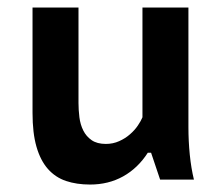

<svg xmlns="http://www.w3.org/2000/svg" viewBox="-20 -477 596 510"><path d="M188.5 -457V-203.6Q188.5 -185.1 190.9 -165.5Q193.4 -146 201.2 -130.4Q209 -114.7 223.4 -104.7Q237.8 -94.7 261.2 -94.7Q280.3 -94.7 296.6 -102.1Q313 -109.4 325.4 -120.4Q337.9 -131.3 346.2 -143.6Q354.5 -155.8 358.4 -165.5V-457H480.5V-139.2Q480.5 -102.5 484.1 -66.2Q487.8 -29.8 495.1 0H405.3L381.3 -71.3H372.6Q346.2 -30.3 307.1 -8.5Q268.1 13.2 219.2 13.2Q183.6 13.2 155.3 3.7Q127 -5.9 107.2 -28.3Q87.4 -50.8 76.9 -87.2Q66.4 -123.5 66.4 -177.2V-457Z"/></svg>

Font: PT Astra Sans
Style: Bold
Weight: 700
Designer: A.Korolkova, I. Chaeva
Foundry: ParaType Ltd
Version: Version 1.001; ttfautohint (v1.6)